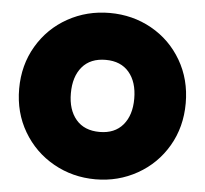

<svg xmlns="http://www.w3.org/2000/svg" viewBox="-52 -775 892 836"><g transform="rotate(5 394.0 -356.5)"><path d="M395 7Q295 7 211.5 -40Q128 -87 79 -170Q30 -253 30 -357Q30 -461 79 -544Q128 -627 211.5 -673.5Q295 -720 395 -720Q495 -720 578 -673.5Q661 -627 709.5 -544Q758 -461 758 -357Q758 -253 709.5 -170Q661 -87 577.5 -40Q494 7 395 7ZM395 -200Q461 -200 497 -242.5Q533 -285 533 -357Q533 -430 497 -472.5Q461 -515 395 -515Q328 -515 292 -472.5Q256 -430 256 -357Q256 -285 292 -242.5Q328 -200 395 -200Z"/></g></svg>

Font: Fz Poppins Black
Style: Regular
Weight: 900
Designer: Ninad Kale (Devanagari), Jonny Pinhorn (Latin)
Foundry: Indian Type Foundry
Version: Vit hóa bi Vntype.Com & FontZin.Com